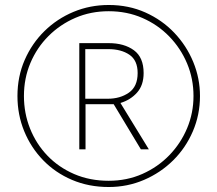

<svg xmlns="http://www.w3.org/2000/svg" viewBox="-20 -742 872 770"><path d="M298 -143V-569H416Q478 -569 517 -540.5Q556 -512 556 -449Q556 -400 529.5 -370.5Q503 -341 463 -329L577 -143H545L436 -324H323V-143ZM412 -346Q462 -346 497 -370.5Q532 -395 532 -449Q532 -500 499 -522.5Q466 -545 414 -545H322V-346ZM416 8Q336 8 269 -20.5Q202 -49 153 -99.5Q104 -150 77 -216Q50 -282 50 -357Q50 -435 79 -501.5Q108 -568 158.5 -617.5Q209 -667 275 -694.5Q341 -722 416 -722Q496 -722 563 -692Q630 -662 679 -610.5Q728 -559 755 -493.5Q782 -428 782 -357Q782 -282 753.5 -215.5Q725 -149 674.5 -99Q624 -49 557.5 -20.5Q491 8 416 8ZM416 -17Q489 -17 551 -44.5Q613 -72 659 -119.5Q705 -167 730.5 -228Q756 -289 756 -357Q756 -426 730.5 -487Q705 -548 659 -595.5Q613 -643 551 -670Q489 -697 416 -697Q344 -697 282.5 -670.5Q221 -644 174.5 -597.5Q128 -551 102 -489.5Q76 -428 76 -357Q76 -288 100.5 -226.5Q125 -165 170 -118Q215 -71 277.5 -44Q340 -17 416 -17Z"/></svg>

Font: Noto Sans Symbols Thin
Style: Regular
Weight: 250
Version: Version 2.002